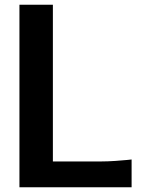

<svg xmlns="http://www.w3.org/2000/svg" viewBox="-20 -790 600 810"><path d="M62 0V-770H203.1V-108.9H407.2Q434.1 -108.9 466.1 -111.1Q498 -113.3 516.6 -115.2L535.2 -117.2V0Z"/></svg>

Font: Junction Bold
Style: Bold
Weight: 700
Designer: Caroline Hadilaksono
Foundry: Caroline Hadilaksono
Version: Version 001.001